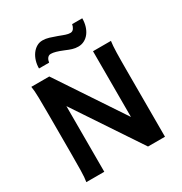

<svg xmlns="http://www.w3.org/2000/svg" viewBox="-211 -1091 1177 1244"><g transform="rotate(-30 377.0 -469.0)"><path d="M207.5 -491.2V0H73.2Q78.6 -29.3 79.6 -84.7Q80.6 -140.1 80.6 -212.4V-500.5Q80.6 -572.8 79.6 -628.2Q78.6 -683.6 73.2 -712.9H207.5L534.7 -221.2V-712.9H668.9Q666.5 -698.2 665 -676.8Q663.6 -655.3 662.8 -628.2Q662.1 -601.1 661.9 -568.8Q661.6 -536.6 661.6 -500.5V0H534.7ZM175.8 -791Q175.8 -820.3 183.8 -846.7Q191.9 -873 206.5 -893.3Q221.2 -913.6 241.2 -925.5Q261.2 -937.5 285.6 -937.5Q309.6 -937.5 334.2 -929.9Q358.9 -922.4 388.2 -911.6Q402.3 -906.2 413.3 -902.1Q424.3 -897.9 433.3 -895Q442.4 -892.1 450.7 -890.4Q459 -888.7 467.8 -888.7Q476.6 -888.7 482.9 -892.6Q489.3 -896.5 493.7 -902.8Q498 -909.2 501 -917Q503.9 -924.8 505.4 -932.6H581.1Q581.1 -900.9 572.8 -874Q564.5 -847.2 549.6 -827.6Q534.7 -808.1 513.9 -797.1Q493.2 -786.1 468.3 -786.1Q445.3 -786.1 424.8 -792.5Q404.3 -798.8 378.4 -810.1Q347.7 -822.8 326.2 -828.9Q304.7 -835 289.1 -835Q279.8 -835 273.2 -831.1Q266.6 -827.1 262.2 -820.8Q257.8 -814.5 255.1 -806.6Q252.4 -798.8 251.5 -791Z"/></g></svg>

Font: Andika New Basic
Style: Bold
Weight: 700
Designer: Victor Gaultney, Annie Olsen, Pablo Ugerman
Foundry: SIL International
Version: Version 5.500; ttfautohint (v1.8.3)